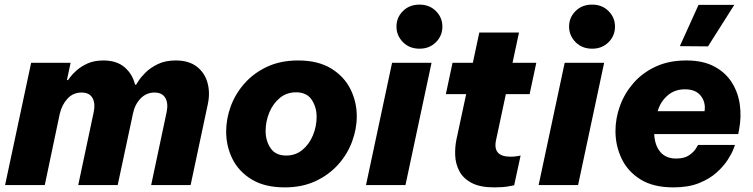

<svg xmlns="http://www.w3.org/2000/svg" viewBox="-20 -802 3263 832"><path d="M2 0 115 -530H286L270 -455H275Q275 -455 284 -467.5Q293 -480 312 -497Q331 -514 359.5 -527Q388 -540 428 -540Q486 -540 520.5 -510Q555 -480 565 -435H570Q570 -435 580 -451Q590 -467 610.5 -487.5Q631 -508 663.5 -524Q696 -540 742 -540Q798 -540 832.5 -513.5Q867 -487 879 -444Q891 -401 881 -353L806 0H635L702 -316Q710 -354 696.5 -377.5Q683 -401 649 -401Q614 -401 589 -375Q564 -349 556 -309L490 0H319L386 -316Q394 -353 381 -377Q368 -401 333 -401Q297 -401 272.5 -374.5Q248 -348 239 -309L174 0Z M1214 10Q1127 10 1070.5 -24.5Q1014 -59 987 -114Q960 -169 960 -232Q960 -287 980 -341.5Q1000 -396 1040 -441Q1080 -486 1138 -513Q1196 -540 1272 -540Q1358 -540 1414.5 -505.5Q1471 -471 1498.5 -416Q1526 -361 1526 -298Q1526 -243 1505.5 -188Q1485 -133 1445 -88.5Q1405 -44 1347 -17Q1289 10 1214 10ZM1220 -128Q1261 -128 1290.5 -152.5Q1320 -177 1336 -215.5Q1352 -254 1352 -296Q1352 -338 1330.5 -370Q1309 -402 1263 -402Q1222 -402 1192.5 -377.5Q1163 -353 1147 -314.5Q1131 -276 1131 -234Q1131 -192 1152.5 -160Q1174 -128 1220 -128Z M1798 -591Q1754 -591 1726 -619.5Q1698 -648 1698 -687Q1698 -726 1726 -754Q1754 -782 1798 -782Q1841 -782 1869 -754Q1897 -726 1897 -687Q1897 -647 1869 -619Q1841 -591 1798 -591ZM1566 0 1679 -530H1850L1737 0Z M2122 10Q2060 10 2023.5 -9.5Q1987 -29 1970.5 -60.5Q1954 -92 1952.5 -128Q1951 -164 1958 -198L2000 -394H1912L1941 -530H2029L2057 -661H2229L2201 -530H2304L2275 -394H2172L2130 -197Q2113 -123 2192 -123Q2209 -123 2222.5 -125.5Q2236 -128 2236 -128L2208 1Q2208 1 2183.5 5.5Q2159 10 2122 10Z M2546 -591Q2502 -591 2474 -619.5Q2446 -648 2446 -687Q2446 -726 2474 -754Q2502 -782 2546 -782Q2589 -782 2617 -754Q2645 -726 2645 -687Q2645 -647 2617 -619Q2589 -591 2546 -591ZM2314 0 2427 -530H2598L2485 0Z M3048 -601 2926 -602 3007 -781H3162ZM2898 10Q2811 10 2755.5 -24.5Q2700 -59 2673.5 -115Q2647 -171 2647 -234Q2647 -289 2666.5 -343Q2686 -397 2724.5 -441.5Q2763 -486 2820.5 -513Q2878 -540 2954 -540Q3027 -540 3076 -513.5Q3125 -487 3152 -443.5Q3179 -400 3186 -347.5Q3193 -295 3183 -242L3179 -221H2815Q2817 -173 2841 -144Q2865 -115 2910 -115Q2946 -115 2966.5 -129.5Q2987 -144 2996 -159Q3005 -174 3005 -174H3165Q3165 -174 3158 -155.5Q3151 -137 3133.5 -109.5Q3116 -82 3085.5 -54.5Q3055 -27 3009 -8.5Q2963 10 2898 10ZM2830 -320H3033Q3039 -358 3017 -386.5Q2995 -415 2948 -415Q2903 -415 2872 -387.5Q2841 -360 2830 -320Z"/></svg>

Font: Be Vietnam Pro ExtraBold
Style: Italic
Weight: 800
Italic angle: -12°
Designer: Lam Bao, Tony Le, Vietanh Nguyen
Foundry: Yellow Type Foundry
Version: Version 1.002; ttfautohint (v1.8.3)